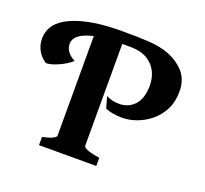

<svg xmlns="http://www.w3.org/2000/svg" viewBox="-111 -761 951 892"><g transform="rotate(20 364.0 -315.0)"><path d="M484.9 -251.5Q462.4 -251.5 440.2 -255.1Q418 -258.8 401.4 -266.1L385.3 -322.3Q405.3 -313 419.4 -310.3Q433.6 -307.6 450.7 -307.6Q495.6 -307.6 525.4 -339.8Q555.2 -372.1 555.2 -437Q555.2 -473.6 539.6 -504.9Q523.9 -536.1 491.5 -555.2Q459 -574.2 408.2 -574.2Q391.1 -574.2 378.2 -574.2Q365.2 -574.2 348.1 -574.2Q253.9 -574.2 196.3 -552.7Q138.7 -531.2 138.7 -491.2Q138.7 -470.2 151.6 -452.9Q164.6 -435.5 187 -424.8Q180.7 -416 159.4 -402.8Q138.2 -389.6 112.5 -379.6Q86.9 -369.6 65.9 -369.1Q40.5 -384.3 25.1 -411.4Q9.8 -438.5 9.8 -470.2Q9.8 -548.8 100.1 -589.4Q190.4 -629.9 346.2 -629.9Q425.8 -629.9 472.9 -627.2Q520 -624.5 552.7 -615.7Q612.3 -600.1 653.3 -560.8Q694.3 -521.5 694.3 -457Q694.3 -406.2 674.8 -367.9Q655.3 -329.6 623.8 -303.7Q592.3 -277.8 555.7 -264.6Q519 -251.5 484.9 -251.5ZM166 0V-40.5Q199.2 -47.4 215.6 -55.7Q231.9 -64 231.9 -70.3V-605.5H368.7V-70.3Q368.7 -64.5 383.5 -56.6Q398.4 -48.8 449.2 -40.5V0Z"/></g></svg>

Font: Gentium Book Plus
Style: Bold
Weight: 700
Designer: Victor Gaultney, Annie Olsen, Iska Routamaa, Becca Hirsbrunner
Foundry: SIL International
Version: Version 6.101